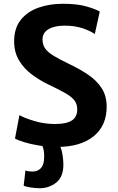

<svg xmlns="http://www.w3.org/2000/svg" viewBox="-20 -771 624 1018"><path d="M284 8Q232.5 8 186.5 0.5Q140.5 -7 107 -17.5Q73.5 -28 59.5 -36.5L83 -160.5Q111 -144.5 163.5 -129Q216 -113.5 272 -113.5Q331.5 -113.5 360.5 -132Q389.5 -150.5 389.5 -191.5Q389.5 -220 373.5 -240Q357.5 -260 323.2 -279Q289 -298 234.5 -324Q188 -346.5 147 -377.5Q106 -408.5 80.5 -451.5Q55 -494.5 55 -552Q55 -621.5 90 -665.5Q125 -709.5 183.5 -730.2Q242 -751 313.5 -751Q390.5 -751 439.8 -736.5Q489 -722 509 -709.5L482.5 -590.5Q459 -607.5 417.5 -621.2Q376 -635 322.5 -635Q269 -635 237.2 -616.2Q205.5 -597.5 205.5 -562Q205.5 -534 219.2 -514.2Q233 -494.5 262.8 -476.2Q292.5 -458 341 -434.5Q398.5 -407.5 445 -376.5Q491.5 -345.5 518.5 -304.5Q545.5 -263.5 545.5 -204.5Q545.5 -104 475.8 -48Q406 8 284 8ZM105.5 213 115 132.5Q121.5 136 131.5 137.2Q141.5 138.5 153.5 138.5Q179.5 138.5 196.5 120.8Q213.5 103 214 65.5Q215 35 209.5 16.5Q204 -2 197.5 -15L261 -17L285.5 -15Q301.5 0.5 308.8 35.2Q316 70 316 105.5Q315 168.5 277.2 197.8Q239.5 227 191 227Q169.5 227 142.2 223Q115 219 105.5 213Z"/></svg>

Font: Merriweather Sans
Style: Bold
Weight: 700
Designer: Eben Sorkin
Foundry: Eben Sorkin
Version: Version 1.008; ttfautohint (v1.7.19-72a1) -l 8 -r 50 -G 200 